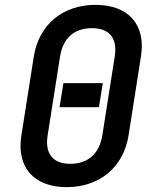

<svg xmlns="http://www.w3.org/2000/svg" viewBox="-20 -760 640 790"><path d="M254 10C390 10 488 -72 509 -203L560 -528C581 -658 509 -740 373 -740C237 -740 140 -658 119 -527L68 -203C47 -72 119 10 254 10ZM270 -86C197 -86 164 -128 176 -203L227 -527C239 -603 285 -644 358 -644C431 -644 464 -603 452 -527L401 -203C389 -128 342 -86 270 -86ZM225 -319H387L403 -418H241Z"/></svg>

Font: JetBrains Mono SemiBold
Style: Italic
Weight: 472
Italic angle: -9°
Monospace: yes
Designer: Philipp Nurullin, Konstantin Bulenkov
Foundry: JetBrains
Version: Version 2.305